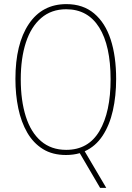

<svg xmlns="http://www.w3.org/2000/svg" viewBox="-20 -744 640 934"><path d="M301 10Q235 10 188.5 -19Q142 -48 112.5 -99Q83 -150 69 -217Q55 -284 55 -360Q55 -530 120 -627Q185 -724 303 -724Q384 -724 438 -678.5Q492 -633 518.5 -551.5Q545 -470 545 -360Q545 -277 529 -206Q513 -135 479 -83.5Q445 -32 392 -8L497 170H467L368 1Q337 10 301 10ZM302 -15Q410 -15 464 -107Q518 -199 518 -358Q518 -522 462.5 -610.5Q407 -699 302 -699Q230 -699 180.5 -656.5Q131 -614 106 -537.5Q81 -461 81 -358Q81 -255 105.5 -177.5Q130 -100 179.5 -57.5Q229 -15 302 -15Z"/></svg>

Font: Noto Sans Mono Thin
Style: Regular
Weight: 100
Designer: Monotype Design Team
Foundry: Monotype Imaging Inc.
Version: Version 2.014